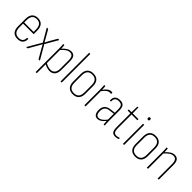

<svg xmlns="http://www.w3.org/2000/svg" viewBox="197 -1869 3239 3239"><g transform="rotate(45 1816.5 -249.0)"><path d="M199 8Q55 9 55 -153V-326Q55 -408 91.5 -448Q128 -488 195 -488Q262 -488 298.5 -447.5Q335 -407 335 -327V-248Q335 -243 331 -243H83V-156Q83 -19 200 -19Q251 -19 275.5 -45Q300 -71 300 -120Q300 -124 304 -124H324Q328 -124 328 -120Q328 -58 295.5 -25Q263 8 199 8ZM83 -270H307V-326Q307 -461 195 -461Q83 -461 83 -326Z M405 0Q399 0 403 -6L545 -252L416 -474Q413 -480 419 -480H441Q445 -480 447 -477L519 -352Q530 -333 541 -313Q552 -293 563 -274H564Q574 -293 585 -313Q596 -333 606 -352L678 -477Q680 -480 684 -480H706Q712 -480 709 -474L580 -252L723 -6Q725 0 720 0H697Q693 0 692 -3L609 -147Q598 -167 586 -188Q574 -209 563 -230H562Q551 -209 539.5 -188.5Q528 -168 516 -147L433 -3Q432 0 428 0Z M814 185Q810 185 810 181V-369Q810 -396 809 -423.5Q808 -451 806 -475Q806 -480 810 -480H828Q832 -480 832 -476Q834 -456 835.5 -435.5Q837 -415 837 -399Q874 -441 911.5 -464.5Q949 -488 991 -488Q1042 -488 1067 -455Q1092 -422 1092 -350V-149Q1092 -72 1058 -32Q1024 8 962 8Q932 8 900.5 -1.5Q869 -11 838 -27V181Q838 185 834 185ZM985 -461Q947 -461 911 -436Q875 -411 838 -369V-55Q868 -39 898.5 -29Q929 -19 959 -19Q1009 -19 1036.5 -52.5Q1064 -86 1064 -149V-348Q1064 -407 1045 -434Q1026 -461 985 -461Z M1223 0Q1219 0 1219 -4V-679Q1219 -683 1223 -683H1243Q1247 -683 1247 -679V-4Q1247 0 1243 0Z M1517 8Q1447 8 1409.5 -32Q1372 -72 1372 -149V-330Q1372 -407 1409.5 -447.5Q1447 -488 1517 -488Q1588 -488 1625.5 -448Q1663 -408 1663 -330V-149Q1663 -73 1625.5 -32.5Q1588 8 1517 8ZM1517 -19Q1635 -19 1635 -152V-328Q1635 -461 1517 -461Q1400 -461 1400 -328V-152Q1400 -19 1517 -19Z M1792 0Q1788 0 1788 -4V-368Q1788 -425 1784 -475Q1784 -480 1788 -480H1806Q1810 -480 1810 -476Q1812 -456 1813.5 -435Q1815 -414 1815 -396Q1830 -417 1850 -438.5Q1870 -460 1893.5 -474Q1917 -488 1945 -488Q1960 -488 1969 -485Q1973 -484 1973 -480Q1973 -468 1972 -458Q1972 -452 1966 -454Q1956 -456 1942 -456Q1907 -456 1875 -428.5Q1843 -401 1816 -364V-4Q1816 0 1812 0Z M2104 8Q2059 8 2036.5 -24.5Q2014 -57 2014 -114Q2014 -179 2046 -217Q2078 -255 2152 -264L2240 -275V-352Q2240 -412 2220.5 -436.5Q2201 -461 2152 -461Q2057 -461 2062 -366Q2062 -361 2058 -361H2039Q2035 -361 2035 -367Q2031 -424 2061 -456Q2091 -488 2153 -488Q2214 -489 2241 -457.5Q2268 -426 2268 -353V-112Q2268 -82 2269 -55Q2270 -28 2272 -5Q2273 0 2268 0H2250Q2246 0 2246 -5Q2243 -44 2241 -80Q2200 -30 2168.5 -11Q2137 8 2104 8ZM2042 -115Q2042 -69 2058.5 -43.5Q2075 -18 2109 -18Q2138 -18 2169.5 -39Q2201 -60 2240 -110V-250L2153 -239Q2093 -232 2067.5 -200.5Q2042 -169 2042 -115Z M2527 8Q2478 8 2455.5 -22.5Q2433 -53 2433 -124V-453H2371Q2367 -453 2367 -457V-476Q2367 -480 2371 -480H2433L2436 -614Q2437 -618 2441 -618H2457Q2460 -618 2460 -613L2461 -480H2595Q2599 -480 2599 -476V-457Q2599 -453 2595 -453H2461V-124Q2461 -68 2477.5 -43Q2494 -18 2531 -18Q2566 -18 2598 -33Q2602 -35 2602 -29V-11Q2602 -7 2599 -6Q2584 1 2565 4.5Q2546 8 2527 8Z M2712 0Q2708 0 2708 -4V-476Q2708 -480 2712 -480H2732Q2736 -480 2736 -476V-4Q2736 0 2732 0ZM2722 -584Q2698 -584 2698 -608V-615Q2698 -638 2722 -638Q2746 -638 2746 -615V-608Q2746 -584 2722 -584Z M3006 8Q2936 8 2898.5 -32Q2861 -72 2861 -149V-330Q2861 -407 2898.5 -447.5Q2936 -488 3006 -488Q3077 -488 3114.5 -448Q3152 -408 3152 -330V-149Q3152 -73 3114.5 -32.5Q3077 8 3006 8ZM3006 -19Q3124 -19 3124 -152V-328Q3124 -461 3006 -461Q2889 -461 2889 -328V-152Q2889 -19 3006 -19Z M3281 0Q3277 0 3277 -4V-368Q3277 -396 3276 -423.5Q3275 -451 3273 -475Q3273 -480 3277 -480H3295Q3299 -480 3299 -476Q3301 -459 3302.5 -437Q3304 -415 3304 -396Q3342 -439 3380.5 -463.5Q3419 -488 3462 -488Q3511 -488 3537 -454.5Q3563 -421 3563 -348V-4Q3563 0 3559 0H3539Q3535 0 3535 -4V-345Q3535 -461 3456 -461Q3416 -461 3379 -435Q3342 -409 3305 -367V-4Q3305 0 3301 0Z"/></g></svg>

Font: Sofia Sans Cond ExtraLight
Style: Regular
Weight: 200
Width: 3
Designer: Botio Nikoltchev, Ani Petrova
Foundry: lettersoup
Version: Version 4.100; ttfautohint (v1.8.3)